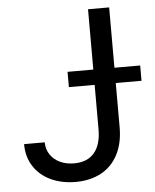

<svg xmlns="http://www.w3.org/2000/svg" viewBox="-52 -751 650 805"><g transform="rotate(-5 273.0 -348.5)"><path d="M437.5 -707V-202.1Q437.5 -135.7 412.6 -87.9Q387.7 -40 341.8 -15.1Q295.9 9.8 234.4 9.8Q175.8 9.8 129.9 -11.7Q84 -33.2 58.1 -73.2Q32.2 -113.3 32.2 -167H119.1Q119.1 -137.7 134.3 -115.2Q149.4 -92.8 175.3 -80.6Q201.2 -68.4 234.4 -68.4Q290 -68.4 319.3 -102.5Q348.6 -136.7 348.6 -202.1V-707ZM240.2 -453.1H545.9V-388.7H240.2Z"/></g></svg>

Font: Pretendard Std Variable
Style: Regular
Weight: 400
Designer: Base glyphs from Inter by Rasmus Andersson; Hangeul glyphs from Noto Sans CJK(Source Han Sans) by Jang Soo-young and Kan
Foundry: Kil Hyung-jin
Version: Version 1.309;Glyphs 3.2 (3225)